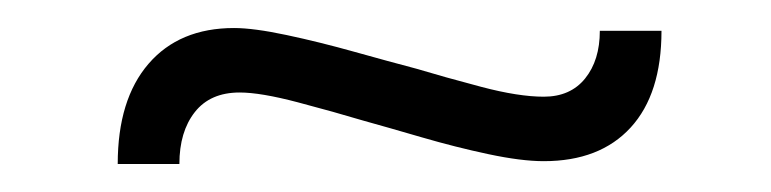

<svg xmlns="http://www.w3.org/2000/svg" viewBox="-20 -366 550 137"><path d="M368 -251Q352 -251 328.5 -256Q305 -261 281 -268Q257 -275 239 -280Q219 -286 192.5 -293Q166 -300 151 -300Q130 -300 119 -286Q108 -272 108 -249H64Q64 -295 86 -320.5Q108 -346 147 -346Q161 -346 184.5 -341Q208 -336 233 -329Q258 -322 277 -317Q297 -311 323.5 -304Q350 -297 368 -297Q387 -297 397.5 -310Q408 -323 408 -344H452Q452 -299 430 -275Q408 -251 368 -251Z"/></svg>

Font: Lexend Deca ExtraLight
Style: Regular
Weight: 200
Designer: Bonnie Shaver-Troup, Thomas Jockin
Foundry: Lexend
Version: Version 1.008; ttfautohint (v1.8.4.7-5d5b)